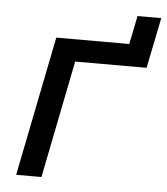

<svg xmlns="http://www.w3.org/2000/svg" viewBox="-48 -682 632 726"><g transform="rotate(5 267.5 -319.0)"><path d="M40 0 146 -530H423L445 -638H535L496 -446H225L136 0Z"/></g></svg>

Font: MOST Montserrat Medium
Style: Italic
Weight: 500
Italic angle: -11.3°
Designer: Julieta Ulanovsky
Foundry: Julieta Ulanovsky
Version: Version 8.000;March 11, 2024;FontCreator 15.0.0.2926 64-bit